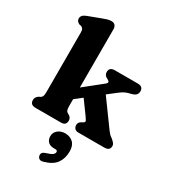

<svg xmlns="http://www.w3.org/2000/svg" viewBox="-243 -868 1128 1271"><g transform="rotate(30 321.0 -232.0)"><path d="M75 0Q34 0 34 -37Q34 -60 57.5 -75L68.5 -80Q76.5 -84.5 81 -93.8Q85.5 -103 85.5 -126V-580.5Q85.5 -601 80 -608.5Q74.5 -616 65.5 -620.5L50.5 -623.5Q40 -628.5 33.5 -636.2Q27 -644 27 -656.5Q27 -682.5 62.5 -696L158 -732Q180 -740.5 194.8 -744.8Q209.5 -749 225.5 -749Q242.5 -749 252.2 -738Q262 -727 262 -709V-263.5L397 -371.5Q419 -388.5 396 -401.5L384 -407.5Q364.5 -419.5 364.5 -441.5Q364.5 -478 405.5 -478H581Q622 -478 622 -441.5Q622 -426 612.2 -414.2Q602.5 -402.5 572 -395.5Q553.5 -391.5 536.5 -384.2Q519.5 -377 491 -354.5L433.5 -309.5L574.5 -115.5Q585 -101.5 592.2 -94Q599.5 -86.5 610.5 -79.5Q624 -68.5 633.2 -58.2Q642.5 -48 642.5 -35Q642.5 0 601.5 0H402Q385.5 0 375.2 -9.8Q365 -19.5 365 -37Q365 -56.5 383 -67.5L394.5 -73.5Q411 -82.5 406 -92.5Q401 -102.5 388 -120.5L317.5 -217.5L262 -174V-126Q262 -100.5 265.8 -90.8Q269.5 -81 278.5 -76L289.5 -70Q308.5 -58 308.5 -37Q308.5 0 271.5 0ZM315.5 171Q285 171 269.2 155.2Q253.5 139.5 253.5 113.5Q253.5 84 276 65.8Q298.5 47.5 330.5 47.5Q368 47.5 391.8 70Q415.5 92.5 415.5 137Q415.5 190.5 389.2 227.8Q363 265 298 283Q280.5 288 269.8 282Q259 276 256 263Q250 235.5 281.5 226Q319 214.5 330.5 204.8Q342 195 342 184Q342 171 325 171Z"/></g></svg>

Font: Fraunces 9pt SuperSoft
Style: Bold
Weight: 700
Version: Version 1.000;[b76b70a41]